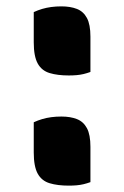

<svg xmlns="http://www.w3.org/2000/svg" viewBox="-20 -572 390 603"><path d="M264 -346Q253 -342 242.5 -339.5Q232 -337 220.5 -336Q209 -335 196 -335Q161 -335 136 -342.5Q111 -350 98.5 -372.5Q86 -395 86 -439V-534Q99 -540 112.5 -544Q126 -548 141 -550Q156 -552 173 -552Q201 -552 221.5 -544Q242 -536 253 -515.5Q264 -495 264 -457ZM264 0Q253 4 242.5 6.5Q232 9 220.5 10Q209 11 196 11Q161 11 136 3.5Q111 -4 98.5 -26.5Q86 -49 86 -93V-188Q99 -194 112.5 -198Q126 -202 141 -204Q156 -206 173 -206Q201 -206 221.5 -198Q242 -190 253 -169.5Q264 -149 264 -111Z"/></svg>

Font: Recursive Casual ExtraBold
Style: Regular
Weight: 800
Version: Version 1.047